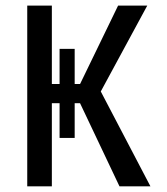

<svg xmlns="http://www.w3.org/2000/svg" viewBox="-20 -658 590 678"><path d="M190.4 -170.9H243.7V-293.5H262.7L401.9 0H511.2L335.9 -335L500 -638.2H397L262.7 -361.3H243.7V-485.4H190.4V-361.3H163.1V-638.2H76.2V0H163.1V-293.5H190.4Z"/></svg>

Font: CodeNewRoman Nerd Font Mono
Style: Regular
Weight: 400
Monospace: yes
Designer: Sam Radian
Foundry: Code New Roman
Version: Version 2.00 November 29, 2014;Nerd Fonts 3.2.1